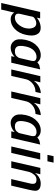

<svg xmlns="http://www.w3.org/2000/svg" viewBox="1099 -1829 894 3132"><g transform="rotate(90 1546.0 -263.0)"><path d="M29 164 175 -471H280L268 -418Q348 -480 435 -480Q511 -480 542.5 -415Q574 -350 548 -237Q522 -122 451.5 -56Q381 10 294 10Q222 10 185 -48L136 164ZM255 -356Q254 -351 251.5 -341.5Q249 -332 248 -328V-326V-324L205 -137Q199 -111 208 -87Q226 -59 268 -59Q339 -59 391.5 -131Q444 -203 445 -277Q448 -329 427.5 -368.5Q407 -408 358 -408Q328 -408 296 -390.5Q264 -373 255 -356Z M631 -237Q660 -362 738 -426H737Q794 -474 860 -480Q877 -481 895 -480Q958 -476 996 -425L1040 -456L1112 -472L1003 0H896L903 -30V-32Q904 -35 904 -37L908 -54Q839 10 758 10Q727 10 699.5 -2.5Q672 -15 649 -44.5Q626 -74 621.5 -121Q617 -168 631 -237ZM740 -242Q725 -183 729 -137Q735 -59 817 -59Q868 -59 895.5 -86.5Q923 -114 929 -144Q937 -179 952 -243.5Q967 -308 973 -334Q979 -361 970 -388Q946 -412 909 -412Q849 -412 803.5 -367.5Q758 -323 740 -242Z M1113 0 1222 -474H1323L1309 -414Q1307 -410 1306 -402L1299 -369Q1379 -477 1500 -481L1480 -395Q1400 -394 1345 -349Q1290 -304 1275 -247L1218 0Z M1472 0 1581 -474H1682L1668 -414Q1666 -410 1665 -402L1658 -369Q1738 -477 1859 -481L1839 -395Q1759 -394 1704 -349Q1649 -304 1634 -247L1577 0Z M1857 -237Q1886 -362 1964 -426H1963Q2020 -474 2086 -480Q2103 -481 2121 -480Q2184 -476 2222 -425L2266 -456L2338 -472L2229 0H2122L2129 -30V-32Q2130 -35 2130 -37L2134 -54Q2065 10 1984 10Q1953 10 1925.5 -2.5Q1898 -15 1875 -44.5Q1852 -74 1847.5 -121Q1843 -168 1857 -237ZM1966 -242Q1951 -183 1955 -137Q1961 -59 2043 -59Q2094 -59 2121.5 -86.5Q2149 -114 2155 -144Q2163 -179 2178 -243.5Q2193 -308 2199 -334Q2205 -361 2196 -388Q2172 -412 2135 -412Q2075 -412 2029.5 -367.5Q1984 -323 1966 -242Z M2369 0 2478 -472H2583L2474 0ZM2506 -590 2528 -690H2633L2611 -590Z M2610 0 2719 -474H2822L2803 -388Q2872 -480 2973 -480Q3088 -480 3092 -396Q3092 -380 3089.5 -363Q3087 -346 3082.5 -324.5Q3078 -303 3076 -290Q3030 -96 3008 1H2901L2975 -316Q2976 -326 2978 -334Q2981 -361 2975 -379Q2965 -411 2912 -411Q2863 -411 2831.5 -374.5Q2800 -338 2785 -294L2718 0Z"/></g></svg>

Font: Coval
Style: Medium Italic
Weight: 500
Foundry: Context Ltd
Version: Version 001.000